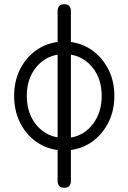

<svg xmlns="http://www.w3.org/2000/svg" viewBox="-20 -695 609 910"><path d="M285 195Q253 195 253 162V16Q193 8 146.5 -27Q100 -62 73.5 -117Q47 -172 47 -241Q47 -309 73.5 -363.5Q100 -418 146.5 -453Q193 -488 253 -496V-642Q253 -675 285 -675Q316 -675 316 -642V-496Q375 -488 421.5 -453Q468 -418 495 -363.5Q522 -309 522 -241Q522 -172 495 -117Q468 -62 421.5 -27Q375 8 316 16V162Q316 195 285 195ZM316 -436V-43Q380 -54 421 -108Q462 -162 462 -241Q462 -319 421 -372Q380 -425 316 -436ZM253 -44V-436Q189 -425 148 -372Q107 -319 107 -241Q107 -162 148 -108.5Q189 -55 253 -44Z"/></svg>

Font: Zen Maru Gothic
Style: Regular
Weight: 400
Designer: Yoshimichi Ohira
Foundry: Positype
Version: Version 1.002